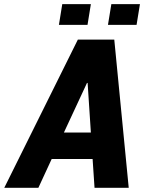

<svg xmlns="http://www.w3.org/2000/svg" viewBox="-57 -901 691 921"><path d="M249.5 -265.1H378.9L363.3 -502.9L360.4 -503.4ZM387.2 -138.2H190.9L127 0H-36.6L316.4 -710.9H491.2L560.5 0H396.5ZM362.8 -781.7H225.6L241.7 -881.3H378.9ZM598.1 -781.7H460.9L477.1 -881.3H614.3Z"/></svg>

Font: Roboto-BlackItalic
Style: Italic
Weight: 900
Italic angle: -12°
Designer: Google
Version: Version 1.100141; 2013